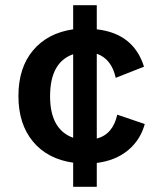

<svg xmlns="http://www.w3.org/2000/svg" viewBox="-20 -620 640 740"><path d="M538 -142Q521 -80 473 -40.5Q425 -1 353 8V100H262V7Q163 -7 107 -74.5Q51 -142 51 -250Q51 -359 107.5 -426Q164 -493 262 -507V-600H353V-507Q495 -491 535 -363L426 -320Q410 -393 353 -413V-86Q415 -102 432 -178ZM173 -249Q173 -121 262 -89V-411Q173 -380 173 -249Z"/></svg>

Font: Elaine Sans SemiBold
Style: Regular
Weight: 600
Designer: Wei Huang
Foundry: Wei Huang
Version: Version 2.001;December 24, 2019;FontCreator 12.0.0.2547 64-b